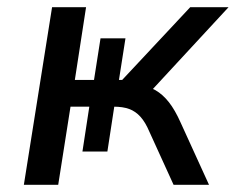

<svg xmlns="http://www.w3.org/2000/svg" viewBox="-20 -511 652 531"><path d="M46 0 124 -491H218L187 -290H240L258 -405H327L309 -290H318L506 -491H612L390 -251L363 -276Q390 -273 410 -261.5Q430 -250 447 -228.5Q464 -207 480 -171L558 0H460L393 -147Q382 -173 368.5 -188Q355 -203 337.5 -209.5Q320 -216 294 -216H283L298 -229L277 -92H208L227 -216H175L141 0Z"/></svg>

Font: Nunito Sans 10pt Medium
Style: Italic
Weight: 500
Italic angle: -9°
Designer: Vernon Adams
Foundry: Vernon Adams
Version: Version 3.101;gftools[0.9.27]